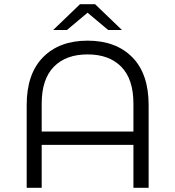

<svg xmlns="http://www.w3.org/2000/svg" viewBox="-20 -901 841 921"><path d="M400 -840 301 -757H235L364 -881H436L565 -757H499ZM400 -706Q536 -706 614.5 -626.5Q693 -547 693 -397V0H620V-206H180V0H108V-397Q108 -547 186.5 -626.5Q265 -706 400 -706ZM180 -270H620V-404Q620 -521 562 -580.5Q504 -640 400 -640Q296 -640 238 -580.5Q180 -521 180 -404Z"/></svg>

Font: mBank
Style: Regular
Weight: 400
Designer: Julieta Ulanovsky
Foundry: Julieta Ulanovsky
Version: Version 7.200;PS 007.200;hotconv 1.0.88;makeotf.lib2.5.64775